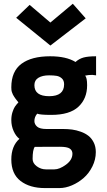

<svg xmlns="http://www.w3.org/2000/svg" viewBox="-20 -795 558 1003"><path d="M243.2 -557.1 64.5 -702.1 134.8 -769.5 243.2 -677.2 360.4 -775.4 427.7 -699.2ZM264.2 89.8Q291 89.8 324.7 65.2Q358.4 40.5 358.4 7.8Q358.4 -9.3 344.5 -18.8Q330.6 -28.3 292 -28.3L161.6 -27.8Q150.4 -13.2 150.4 35.6Q150.4 57.6 172.1 73.7Q193.8 89.8 220.2 89.8ZM314.9 -354.5Q314.9 -374.5 303.2 -385.3Q291.5 -396 276.1 -398.7Q260.7 -401.4 236.3 -401.4Q201.7 -401.4 180.7 -388.7Q159.7 -376 159.7 -350.1Q159.7 -292.5 236.8 -292.5Q314.9 -292.5 314.9 -354.5ZM424.8 -399.9Q435.1 -389.2 435.1 -349.6Q435.1 -279.8 389.6 -237.3Q344.2 -194.8 247.6 -194.8H246.1Q189 -194.8 174.3 -201.2Q159.7 -184.1 159.7 -162.6Q159.7 -146 173.8 -133.5Q188 -121.1 222.7 -121.1H310.1Q334.5 -121.1 356.7 -118.2Q378.9 -115.2 402.1 -106.9Q425.3 -98.6 442.1 -85.4Q459 -72.3 469.7 -50.5Q480.5 -28.8 480.5 -0.5Q480.5 38.6 462.6 74.5Q444.8 110.4 417.2 134.5Q389.6 158.7 356 173.1Q322.3 187.5 290.5 187.5H214.8Q135.7 187.5 87.4 150.4Q39.1 113.3 39.1 38.1Q39.1 -32.2 81.5 -69.8Q63.5 -83 51.3 -110.1Q39.1 -137.2 39.1 -167.5Q39.1 -190.4 45.2 -209.2Q51.3 -228 57.9 -237.8Q64.5 -247.6 76.2 -260.3Q74.7 -262.2 68.4 -270Q62 -277.8 60.3 -280.5Q58.6 -283.2 54 -289.8Q49.3 -296.4 47.6 -300.5Q45.9 -304.7 43.2 -311.3Q40.5 -317.9 39.8 -324.7Q39.1 -331.5 39.1 -338.9Q39.1 -422.4 92 -461.7Q145 -501 241.7 -501Q326.2 -501 374.5 -471.2Q392.6 -487.8 416 -494.4Q439.5 -501 481.9 -501V-401.4Q467.3 -403.8 461.9 -403.8Q440.4 -403.8 424.8 -399.9Z"/></svg>

Font: Fantasque Sans Mono
Style: Bold
Weight: 700
Monospace: yes
Designer: Jany Belluz
Version: Version 1.8.0 ; ttfautohint (v1.8.2)